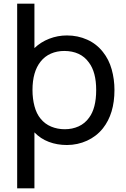

<svg xmlns="http://www.w3.org/2000/svg" viewBox="-20 -770 682 1040"><path d="M600 -282.5Q600 -154 537.5 -75Q520 -53 498.2 -36.2Q476.5 -19.5 451.5 -8Q426.5 3.5 398.8 9.5Q371 15.5 342.5 15.5Q289.5 15.5 244.5 -1.5Q199.5 -18.5 166.5 -53V250H73V-750H166.5V-509.5Q201 -542.5 246.8 -560.2Q292.5 -578 342.5 -578Q401.5 -578 452.2 -555.2Q503 -532.5 537.5 -488.5Q570 -448 585 -394.2Q600 -340.5 600 -282.5ZM501 -282.5Q501 -379.5 461.5 -431.5Q439 -463 405.2 -478.5Q371.5 -494 328 -494Q288.5 -494 255.5 -479.5Q222.5 -465 200 -436.5Q156 -381.5 156 -282.5Q156 -235.5 166.8 -194.8Q177.5 -154 200 -127Q223 -98.5 257.2 -84.2Q291.5 -70 331 -70Q371.5 -70 405.8 -85.5Q440 -101 462.5 -132.5Q501 -184 501 -282.5Z"/></svg>

Font: Russisch Sans Medium
Style: Regular
Weight: 500
Width: 4
Designer: Michael Sharanda (font) & Cristiano Sobral (main changes)
Foundry: Michael Sharanda
Version: Version 2.00;September 8, 2020;FontCreator 13.0.0.2681 64-bi